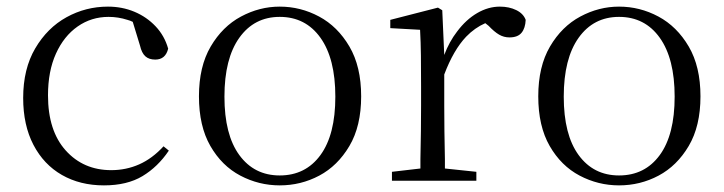

<svg xmlns="http://www.w3.org/2000/svg" viewBox="-20 -546 2186 580"><path d="M294 14Q222 14 167 -17.5Q112 -49 81 -108.5Q50 -168 50 -250Q50 -338 86.5 -400Q123 -462 181 -494Q239 -526 306 -526Q349 -526 386 -510.5Q423 -495 450 -466.5Q477 -438 488 -399Q480 -366 449 -366Q430 -366 419 -376Q408 -386 403 -408L381 -480Q373 -484 365 -486Q337 -495 308 -495Q256 -495 214.5 -466Q173 -437 149 -384Q125 -331 125 -258Q125 -151 178.5 -91.5Q232 -32 316 -32Q361 -32 400.5 -49.5Q440 -67 474 -104L490 -91Q457 -42 410.5 -14Q364 14 294 14Z M825 14Q762 14 706 -15.5Q650 -45 615.5 -105Q581 -165 581 -255Q581 -345 616.5 -405.5Q652 -466 708 -496Q764 -526 825 -526Q888 -526 944 -496Q1000 -466 1035.5 -405.5Q1071 -345 1071 -255Q1071 -165 1035.5 -105Q1000 -45 944.5 -15.5Q889 14 825 14ZM825 -16Q903 -16 948 -77.5Q993 -139 993 -254Q993 -369 948 -432Q903 -495 825 -495Q748 -495 703 -432Q658 -369 658 -254Q658 -139 703 -77.5Q748 -16 825 -16Z M1164 0V-27L1250 -37Q1250 -50 1250 -65Q1251 -106 1251.5 -150Q1252 -194 1252 -227V-285Q1252 -337 1251.5 -378Q1251 -419 1249 -456L1159 -461V-486L1303 -523L1316 -515L1322 -380Q1337 -420 1361 -451Q1388 -487 1421.5 -506.5Q1455 -526 1490 -526Q1518 -526 1539.5 -515.5Q1561 -505 1568 -486Q1567 -461 1555.5 -447Q1544 -433 1519 -433Q1502 -433 1487.5 -441.5Q1473 -450 1456 -468L1446 -476Q1414 -462 1388 -435Q1350 -395 1322 -321V-227Q1322 -194 1322.5 -150Q1323 -106 1324 -65Q1324 -50 1324 -37L1419 -27V0Z M1850 14Q1787 14 1731 -15.5Q1675 -45 1640.5 -105Q1606 -165 1606 -255Q1606 -345 1641.5 -405.5Q1677 -466 1733 -496Q1789 -526 1850 -526Q1913 -526 1969 -496Q2025 -466 2060.5 -405.5Q2096 -345 2096 -255Q2096 -165 2060.5 -105Q2025 -45 1969.5 -15.5Q1914 14 1850 14ZM1850 -16Q1928 -16 1973 -77.5Q2018 -139 2018 -254Q2018 -369 1973 -432Q1928 -495 1850 -495Q1773 -495 1728 -432Q1683 -369 1683 -254Q1683 -139 1728 -77.5Q1773 -16 1850 -16Z"/></svg>

Font: Early Summer Mincho Light
Style: Regular
Weight: 300
Designer: GuiWonder
Version: Version 1.002